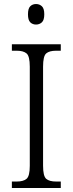

<svg xmlns="http://www.w3.org/2000/svg" viewBox="-20 -934 362 954"><path d="M39 0V-32H63Q96 -32 112 -45.5Q128 -59 128 -110V-603Q128 -655 112 -668.5Q96 -682 63 -682H39V-714H282V-682H259Q225 -682 209.5 -668.5Q194 -655 194 -603V-111Q194 -59 209.5 -45.5Q225 -32 259 -32H282V0ZM159 -812Q142 -812 130.5 -823Q119 -834 119 -863Q119 -892 130.5 -903Q142 -914 159 -914Q176 -914 188 -903Q200 -892 200 -863Q200 -834 188 -823Q176 -812 159 -812Z"/></svg>

Font: Noto Serif SemiCondensed Light
Style: Regular
Weight: 300
Width: 4
Designer: Monotype Design Team
Foundry: Monotype Imaging Inc.
Version: Version 2.013